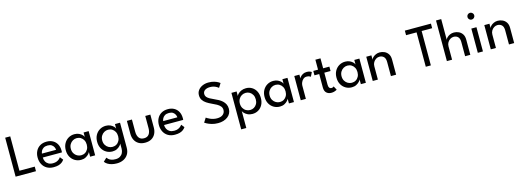

<svg xmlns="http://www.w3.org/2000/svg" viewBox="4 -1805 8555 3142"><g transform="rotate(-15 4281.5 -234.0)"><path d="M55 -660H140.5V-77.5H400V0H55Z M565.5 -187.5Q566 -150.5 581.5 -120Q597 -89.5 627.8 -71.5Q658.5 -53.5 703.5 -53.5Q741.5 -53.5 768.2 -64.8Q795 -76 812 -91.8Q829 -107.5 836.5 -120L879 -67.5Q862.5 -43.5 838.8 -25.5Q815 -7.5 781 2.2Q747 12 698 12Q632 12 583.8 -16.2Q535.5 -44.5 509.5 -94.8Q483.5 -145 483.5 -210Q483.5 -270 508 -318.2Q532.5 -366.5 579.2 -394.5Q626 -422.5 692 -422.5Q752.5 -422.5 797.2 -397.2Q842 -372 866.8 -326Q891.5 -280 891.5 -216Q891.5 -212 891 -201.8Q890.5 -191.5 890 -187.5ZM808.5 -253Q808 -273.5 796.8 -298Q785.5 -322.5 760.5 -340Q735.5 -357.5 693 -357.5Q649 -357.5 622.2 -340.5Q595.5 -323.5 583 -299.2Q570.5 -275 568.5 -253Z M1317.5 0V-80Q1313.5 -67.5 1294.2 -45.5Q1275 -23.5 1241.8 -5.8Q1208.5 12 1163.5 12Q1106.5 12 1060.2 -15Q1014 -42 986.8 -90.8Q959.5 -139.5 959.5 -205Q959.5 -270.5 986.8 -319.2Q1014 -368 1060.2 -395.2Q1106.5 -422.5 1163.5 -422.5Q1208 -422.5 1240.8 -406.5Q1273.5 -390.5 1293.2 -369.5Q1313 -348.5 1316.5 -333.5V-410.5H1402.5V0ZM1045.5 -205Q1045.5 -160.5 1065 -128Q1084.5 -95.5 1115.8 -77.8Q1147 -60 1182.5 -60Q1220.5 -60 1250.5 -78Q1280.5 -96 1298 -128.8Q1315.5 -161.5 1315.5 -205Q1315.5 -248.5 1298 -281.2Q1280.5 -314 1250.5 -332.2Q1220.5 -350.5 1182.5 -350.5Q1147 -350.5 1115.8 -332.5Q1084.5 -314.5 1065 -282Q1045.5 -249.5 1045.5 -205Z M1715 219.5Q1666.5 219.5 1627.2 209.5Q1588 199.5 1558.8 181.2Q1529.5 163 1512 138.5L1569 84Q1578.5 97 1594.8 111.8Q1611 126.5 1639 137Q1667 147.5 1712 147.5Q1756 147.5 1786.5 128.8Q1817 110 1833 78Q1849 46 1849 6V-7.5H1934V11.5Q1934 79.5 1904.8 125.8Q1875.5 172 1826 195.8Q1776.5 219.5 1715 219.5ZM1849 0V-80Q1845 -67.5 1825.8 -45.5Q1806.5 -23.5 1773.2 -5.8Q1740 12 1695 12Q1638 12 1591.8 -15Q1545.5 -42 1518.2 -90.8Q1491 -139.5 1491 -205Q1491 -270.5 1518.2 -319.2Q1545.5 -368 1591.8 -395.2Q1638 -422.5 1695 -422.5Q1739.5 -422.5 1772.2 -406.5Q1805 -390.5 1824.8 -369.5Q1844.5 -348.5 1848 -333.5V-410.5H1934V0ZM1577 -205Q1577 -160.5 1596.5 -128Q1616 -95.5 1647.2 -77.8Q1678.5 -60 1714 -60Q1752 -60 1782 -78Q1812 -96 1829.5 -128.8Q1847 -161.5 1847 -205Q1847 -248.5 1829.5 -281.2Q1812 -314 1782 -332.2Q1752 -350.5 1714 -350.5Q1678.5 -350.5 1647.2 -332.5Q1616 -314.5 1596.5 -282Q1577 -249.5 1577 -205Z M2135.5 -203.5Q2135.5 -139 2163.2 -100.8Q2191 -62.5 2248.5 -62.5Q2306.5 -62.5 2334 -100.8Q2361.5 -139 2361.5 -203.5V-410.5H2447.5V-191.5Q2447.5 -131.5 2424.2 -85.5Q2401 -39.5 2356.8 -13.8Q2312.5 12 2248.5 12Q2185 12 2140.8 -13.8Q2096.5 -39.5 2073.2 -85.5Q2050 -131.5 2050 -191.5V-410.5H2135.5Z M2620 -187.5Q2620.5 -150.5 2636 -120Q2651.5 -89.5 2682.2 -71.5Q2713 -53.5 2758 -53.5Q2796 -53.5 2822.8 -64.8Q2849.5 -76 2866.5 -91.8Q2883.5 -107.5 2891 -120L2933.5 -67.5Q2917 -43.5 2893.2 -25.5Q2869.5 -7.5 2835.5 2.2Q2801.5 12 2752.5 12Q2686.5 12 2638.2 -16.2Q2590 -44.5 2564 -94.8Q2538 -145 2538 -210Q2538 -270 2562.5 -318.2Q2587 -366.5 2633.8 -394.5Q2680.5 -422.5 2746.5 -422.5Q2807 -422.5 2851.8 -397.2Q2896.5 -372 2921.2 -326Q2946 -280 2946 -216Q2946 -212 2945.5 -201.8Q2945 -191.5 2944.5 -187.5ZM2863 -253Q2862.5 -273.5 2851.2 -298Q2840 -322.5 2815 -340Q2790 -357.5 2747.5 -357.5Q2703.5 -357.5 2676.8 -340.5Q2650 -323.5 2637.5 -299.2Q2625 -275 2623 -253Z M3499.5 -672Q3556.5 -672 3597.8 -659Q3639 -646 3662.8 -631.5Q3686.5 -617 3691 -612.5L3647 -542Q3639.5 -548.5 3620.5 -560.8Q3601.5 -573 3573 -582.8Q3544.5 -592.5 3508 -592.5Q3451.5 -592.5 3418.8 -569.8Q3386 -547 3386 -505.5Q3386 -477.5 3403.2 -456.2Q3420.5 -435 3452 -417.5Q3483.5 -400 3525.5 -381.5Q3560 -367 3593.2 -348.5Q3626.5 -330 3653.8 -305Q3681 -280 3697.2 -247Q3713.5 -214 3713.5 -171Q3713.5 -128.5 3696.2 -94.5Q3679 -60.5 3647.8 -36.8Q3616.5 -13 3575 -0.5Q3533.5 12 3485.5 12Q3425 12 3376.2 -3Q3327.5 -18 3297.8 -34.5Q3268 -51 3263.5 -55L3310 -128.5Q3316 -123.5 3332 -113.8Q3348 -104 3371.5 -93.5Q3395 -83 3424.5 -75.8Q3454 -68.5 3487.5 -68.5Q3554.5 -68.5 3589 -98.5Q3623.5 -128.5 3623.5 -175.5Q3623.5 -211.5 3601.5 -237.5Q3579.5 -263.5 3543 -284Q3506.5 -304.5 3462.5 -323.5Q3417.5 -344 3380 -368.5Q3342.5 -393 3319.8 -427.2Q3297 -461.5 3297 -510Q3297 -558 3324.2 -594.5Q3351.5 -631 3397.8 -651.5Q3444 -672 3499.5 -672Z M3907.5 208H3821V-410.5H3909V-333.5Q3913.5 -349 3934 -370Q3954.5 -391 3989.2 -406.8Q4024 -422.5 4069 -422.5Q4126 -422.5 4170.2 -395.2Q4214.5 -368 4239.8 -319.2Q4265 -270.5 4265 -205Q4265 -139.5 4239 -90.8Q4213 -42 4168.2 -15Q4123.5 12 4066 12Q4019.5 12 3984.8 -5.5Q3950 -23 3930.2 -45Q3910.5 -67 3907.5 -80ZM4179 -205Q4179 -249.5 4160.8 -282Q4142.5 -314.5 4112.5 -332.5Q4082.5 -350.5 4047.5 -350.5Q4009 -350.5 3977.5 -332.2Q3946 -314 3927.5 -281.2Q3909 -248.5 3909 -205Q3909 -161.5 3927.5 -128.8Q3946 -96 3977.5 -78Q4009 -60 4047.5 -60Q4082.5 -60 4112.5 -77.8Q4142.5 -95.5 4160.8 -128Q4179 -160.5 4179 -205Z M4685.5 0V-80Q4681.5 -67.5 4662.2 -45.5Q4643 -23.5 4609.8 -5.8Q4576.5 12 4531.5 12Q4474.5 12 4428.2 -15Q4382 -42 4354.8 -90.8Q4327.5 -139.5 4327.5 -205Q4327.5 -270.5 4354.8 -319.2Q4382 -368 4428.2 -395.2Q4474.5 -422.5 4531.5 -422.5Q4576 -422.5 4608.8 -406.5Q4641.5 -390.5 4661.2 -369.5Q4681 -348.5 4684.5 -333.5V-410.5H4770.5V0ZM4413.5 -205Q4413.5 -160.5 4433 -128Q4452.5 -95.5 4483.8 -77.8Q4515 -60 4550.5 -60Q4588.5 -60 4618.5 -78Q4648.5 -96 4666 -128.8Q4683.5 -161.5 4683.5 -205Q4683.5 -248.5 4666 -281.2Q4648.5 -314 4618.5 -332.2Q4588.5 -350.5 4550.5 -350.5Q4515 -350.5 4483.8 -332.5Q4452.5 -314.5 4433 -282Q4413.5 -249.5 4413.5 -205Z M4972.5 0H4886V-410.5H4972.5V-339.5H4970Q4972.5 -352.5 4988.5 -372Q5004.5 -391.5 5032.5 -407Q5060.5 -422.5 5099.5 -422.5Q5128 -422.5 5149.8 -414.8Q5171.5 -407 5180.5 -399.5L5145 -327.5Q5138 -334.5 5120.5 -341.8Q5103 -349 5077 -349Q5044 -349 5020.5 -328.5Q4997 -308 4984.8 -279.2Q4972.5 -250.5 4972.5 -226Z M5208 -410.5H5288.5V-579H5375V-410.5H5480.5V-336H5375V-133Q5375 -97 5387.8 -80Q5400.5 -63 5422 -63Q5441 -63 5451.5 -70Q5462 -77 5464 -79.5L5498.5 -15.5Q5495.5 -13 5482.5 -6Q5469.5 1 5449 6.5Q5428.5 12 5401 12Q5353 12 5320.8 -17.2Q5288.5 -46.5 5288.5 -110V-336H5208Z M5904 0V-80Q5900 -67.5 5880.8 -45.5Q5861.5 -23.5 5828.2 -5.8Q5795 12 5750 12Q5693 12 5646.8 -15Q5600.5 -42 5573.2 -90.8Q5546 -139.5 5546 -205Q5546 -270.5 5573.2 -319.2Q5600.5 -368 5646.8 -395.2Q5693 -422.5 5750 -422.5Q5794.5 -422.5 5827.2 -406.5Q5860 -390.5 5879.8 -369.5Q5899.5 -348.5 5903 -333.5V-410.5H5989V0ZM5632 -205Q5632 -160.5 5651.5 -128Q5671 -95.5 5702.2 -77.8Q5733.5 -60 5769 -60Q5807 -60 5837 -78Q5867 -96 5884.5 -128.8Q5902 -161.5 5902 -205Q5902 -248.5 5884.5 -281.2Q5867 -314 5837 -332.2Q5807 -350.5 5769 -350.5Q5733.5 -350.5 5702.2 -332.5Q5671 -314.5 5651.5 -282Q5632 -249.5 5632 -205Z M6335 -422.5Q6375.5 -422.5 6413.8 -405.5Q6452 -388.5 6476.8 -351.8Q6501.5 -315 6501.5 -256V0H6413.5V-239Q6413.5 -300 6385 -327.8Q6356.5 -355.5 6311.5 -355.5Q6282 -355.5 6254.8 -338.8Q6227.5 -322 6210 -292.8Q6192.5 -263.5 6192.5 -226.5V0H6105.5V-410.5H6192.5V-337.5Q6197 -354.5 6217 -374.5Q6237 -394.5 6268 -408.5Q6299 -422.5 6335 -422.5Z M7004 -582.5H6826V-660H7268V-582.5H7090V0H7004Z M7592 -422.5Q7632.5 -422.5 7670.8 -405.5Q7709 -388.5 7733.8 -351.8Q7758.5 -315 7758.5 -256V0H7670.5V-239Q7670.5 -300 7642.8 -327.8Q7615 -355.5 7570 -355.5Q7540 -355.5 7512.5 -338.8Q7485 -322 7467.2 -292.8Q7449.5 -263.5 7449.5 -226.5V0H7361.5V-688H7449.5V-337.5Q7454 -354.5 7473.8 -374.5Q7493.5 -394.5 7524.5 -408.5Q7555.5 -422.5 7592 -422.5Z M7885.5 0V-410.5H7972.5V0ZM7930 -551Q7906.5 -551 7889.8 -567.8Q7873 -584.5 7873 -608Q7873 -631.5 7889.8 -648.5Q7906.5 -665.5 7930 -665.5Q7945.5 -665.5 7958.8 -657.5Q7972 -649.5 7980 -636.8Q7988 -624 7988 -608Q7988 -584.5 7971 -567.8Q7954 -551 7930 -551Z M8335 -422.5Q8375.5 -422.5 8413.8 -405.5Q8452 -388.5 8476.8 -351.8Q8501.5 -315 8501.5 -256V0H8413.5V-239Q8413.5 -300 8385 -327.8Q8356.5 -355.5 8311.5 -355.5Q8282 -355.5 8254.8 -338.8Q8227.5 -322 8210 -292.8Q8192.5 -263.5 8192.5 -226.5V0H8105.5V-410.5H8192.5V-337.5Q8197 -354.5 8217 -374.5Q8237 -394.5 8268 -408.5Q8299 -422.5 8335 -422.5Z"/></g></svg>

Font: League Spartan Thin
Style: Regular
Weight: 400
Version: Version 2.002